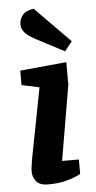

<svg xmlns="http://www.w3.org/2000/svg" viewBox="-54 -776 406 816"><g transform="rotate(-5 149.5 -368.5)"><path d="M117.6 6.4Q81.3 6.4 67 -12.8Q52.7 -31.9 52.7 -52.3Q52.7 -66.7 55.6 -84.2Q58.4 -101.8 60.2 -112.3L117.2 -407.8L41.9 -424V-485.6L240.1 -504.6V-407.9L185.6 -87.7H257.2V-26.2Q254.4 -24.2 237.1 -16.3Q219.8 -8.4 190 -1Q160.2 6.4 117.6 6.4ZM238.9 -550.8 145.3 -599.9Q119.4 -612.8 100.2 -624.5Q80.9 -636.3 70.4 -649.8Q59.8 -663.3 59.8 -681.8Q59.8 -703 73.8 -720.7Q87.7 -738.3 121.4 -742.8L270.8 -591Z"/></g></svg>

Font: Faustina Light
Style: Italic
Weight: 300
Italic angle: -8°
Designer: Alfonso Garcia
Foundry: http://www.omnibus-type.com
Version: Version 1.200